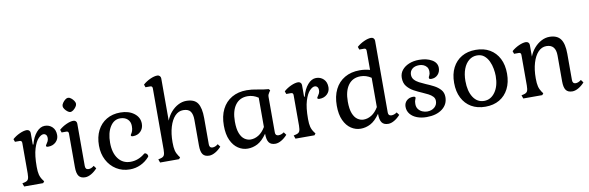

<svg xmlns="http://www.w3.org/2000/svg" viewBox="-53 -1254 5350 1743"><g transform="rotate(-10 2622.5 -383.0)"><path d="M61 0 50 -31 71 -36Q97 -42 105 -58Q113 -74 113 -111V-392Q113 -414 93 -414H49L40 -440Q69 -466 106.5 -483Q144 -500 172 -500Q186 -500 195 -491Q204 -482 204 -468V-361H210Q227 -428 262.5 -469Q298 -510 340 -510Q381 -510 409 -483Q437 -456 437 -408Q437 -370 409.5 -344Q382 -318 339 -318Q320 -318 320 -329Q320 -334 327 -343Q334 -352 341 -366Q348 -380 348 -398Q348 -416 338.5 -426.5Q329 -437 315 -437Q294 -437 268 -410.5Q242 -384 223 -322.5Q204 -261 204 -156Q204 -111 211 -83.5Q218 -56 236 -31L248 -15L236 0Z M622 14Q581 14 563 -11Q545 -36 545 -92V-402Q545 -424 525 -424H481L472 -450Q501 -476 538.5 -493Q576 -510 604 -510Q618 -510 626.5 -501Q635 -492 635 -478V-88Q635 -54 665 -54Q690 -54 715 -75L734 -49Q708 -20 678 -3Q648 14 622 14ZM592 -593Q581 -593 566.5 -604Q552 -615 541.5 -630Q531 -645 531 -658Q531 -671 541.5 -686.5Q552 -702 566 -713Q580 -724 592 -724Q605 -724 619.5 -713Q634 -702 644.5 -686.5Q655 -671 655 -658Q655 -645 644.5 -630Q634 -615 619.5 -604Q605 -593 592 -593Z M1035 14Q965 14 910.5 -20Q856 -54 825 -113Q794 -172 794 -247Q794 -327 824 -386Q854 -445 908.5 -477.5Q963 -510 1036 -510Q1113 -510 1162.5 -472.5Q1212 -435 1212 -376Q1212 -333 1184.5 -305.5Q1157 -278 1114 -278Q1095 -278 1095 -289Q1095 -294 1101 -302Q1107 -310 1113 -326.5Q1119 -343 1119 -371Q1119 -411 1093.5 -434.5Q1068 -458 1025 -458Q968 -458 933 -402Q898 -346 898 -255Q898 -162 939.5 -107.5Q981 -53 1052 -53Q1124 -53 1184 -103Q1187 -106 1193 -106Q1201 -106 1209.5 -97Q1218 -88 1218 -78Q1218 -72 1215 -69Q1180 -29 1133.5 -7.5Q1087 14 1035 14Z M1765 16Q1724 16 1706 -9Q1688 -34 1688 -90V-328Q1688 -379 1669 -405.5Q1650 -432 1602 -432Q1559 -432 1526.5 -398Q1494 -364 1475.5 -302.5Q1457 -241 1457 -160Q1457 -113 1464 -85Q1471 -57 1489 -31L1501 -15L1489 0H1314L1303 -31L1324 -36Q1350 -42 1358 -58Q1366 -74 1366 -111V-674Q1366 -696 1346 -696H1302L1293 -722Q1322 -748 1359.5 -765Q1397 -782 1425 -782Q1439 -782 1448 -773Q1457 -764 1457 -750V-361Q1474 -405 1503.5 -438.5Q1533 -472 1569.5 -491Q1606 -510 1644 -510Q1719 -510 1748.5 -466Q1778 -422 1778 -328V-86Q1778 -52 1808 -52Q1833 -52 1858 -73L1877 -47Q1851 -18 1821 -1Q1791 16 1765 16Z M2121 14Q2074 14 2033 -13Q1992 -40 1967 -94Q1942 -148 1942 -229Q1942 -316 1973.5 -379Q2005 -442 2063.5 -476Q2122 -510 2201 -510Q2248 -510 2299 -499.5Q2350 -489 2401 -485L2412 -472L2400 -454Q2394 -445 2390.5 -436.5Q2387 -428 2387 -415V-88Q2387 -57 2417 -57Q2442 -57 2467 -75L2486 -49Q2460 -20 2430.5 -3Q2401 14 2375 14Q2334 14 2316 -11Q2298 -36 2298 -92Q2255 -31 2211.5 -8.5Q2168 14 2121 14ZM2161 -63Q2199 -63 2234.5 -85Q2270 -107 2298 -154V-424Q2252 -455 2200 -455Q2127 -455 2087 -400.5Q2047 -346 2047 -248Q2047 -180 2063 -139.5Q2079 -99 2105.5 -81Q2132 -63 2161 -63Z M2562 0 2551 -31 2572 -36Q2598 -42 2606 -58Q2614 -74 2614 -111V-392Q2614 -414 2594 -414H2550L2541 -440Q2570 -466 2607.5 -483Q2645 -500 2673 -500Q2687 -500 2696 -491Q2705 -482 2705 -468V-361H2711Q2728 -428 2763.5 -469Q2799 -510 2841 -510Q2882 -510 2910 -483Q2938 -456 2938 -408Q2938 -370 2910.5 -344Q2883 -318 2840 -318Q2821 -318 2821 -329Q2821 -334 2828 -343Q2835 -352 2842 -366Q2849 -380 2849 -398Q2849 -416 2839.5 -426.5Q2830 -437 2816 -437Q2795 -437 2769 -410.5Q2743 -384 2724 -322.5Q2705 -261 2705 -156Q2705 -111 2712 -83.5Q2719 -56 2737 -31L2749 -15L2737 0Z M3162 14Q3115 14 3074 -13Q3033 -40 3008 -94Q2983 -148 2983 -229Q2983 -316 3014.5 -379Q3046 -442 3104.5 -476Q3163 -510 3242 -510Q3294 -510 3337 -497V-674Q3337 -696 3317 -696H3273L3264 -722Q3293 -748 3330.5 -765Q3368 -782 3396 -782Q3410 -782 3419 -773Q3428 -764 3428 -750V-88Q3428 -57 3458 -57Q3483 -57 3508 -75L3527 -49Q3501 -20 3471.5 -3Q3442 14 3416 14Q3375 14 3357 -11Q3339 -36 3339 -92Q3296 -31 3252.5 -8.5Q3209 14 3162 14ZM3202 -63Q3240 -63 3275.5 -85Q3311 -107 3339 -154V-424Q3293 -455 3241 -455Q3168 -455 3128 -400.5Q3088 -346 3088 -248Q3088 -180 3104 -139.5Q3120 -99 3146.5 -81Q3173 -63 3202 -63Z M3770 14Q3721 14 3681.5 -1Q3642 -16 3619 -44.5Q3596 -73 3596 -111Q3596 -145 3619 -167Q3642 -189 3679 -189Q3687 -189 3693.5 -186.5Q3700 -184 3700 -177Q3700 -171 3694 -158.5Q3688 -146 3688 -121Q3688 -91 3703 -72Q3718 -53 3740 -44Q3762 -35 3783 -35Q3824 -35 3850.5 -57.5Q3877 -80 3877 -116Q3877 -140 3861.5 -156.5Q3846 -173 3821 -186Q3796 -199 3768 -211Q3732 -226 3695 -246Q3658 -266 3633 -296.5Q3608 -327 3608 -375Q3608 -416 3632 -446Q3656 -476 3697 -493Q3738 -510 3790 -510Q3860 -510 3907.5 -482.5Q3955 -455 3955 -407Q3955 -370 3931.5 -345Q3908 -320 3871 -320Q3850 -320 3850 -333Q3850 -341 3857.5 -353.5Q3865 -366 3865 -389Q3865 -416 3852 -432Q3839 -448 3820.5 -455Q3802 -462 3783 -462Q3741 -462 3718 -441.5Q3695 -421 3695 -389Q3695 -362 3711.5 -343Q3728 -324 3755 -310Q3782 -296 3812 -283Q3849 -268 3884.5 -249.5Q3920 -231 3944 -204Q3968 -177 3968 -136Q3968 -68 3914 -27Q3860 14 3770 14Z M4312 14Q4237 14 4182.5 -18Q4128 -50 4098 -109Q4068 -168 4068 -248Q4068 -329 4098 -387.5Q4128 -446 4182.5 -478Q4237 -510 4312 -510Q4387 -510 4441.5 -478Q4496 -446 4526 -387.5Q4556 -329 4556 -248Q4556 -168 4526 -109Q4496 -50 4441.5 -18Q4387 14 4312 14ZM4309 -40Q4371 -40 4411 -96.5Q4451 -153 4451 -245Q4451 -275 4444.5 -312Q4438 -349 4422.5 -382Q4407 -415 4381 -436.5Q4355 -458 4315 -458Q4273 -458 4240.5 -431.5Q4208 -405 4190 -357.5Q4172 -310 4172 -247Q4172 -153 4209 -96.5Q4246 -40 4309 -40Z M5113 14Q5072 14 5054 -11Q5036 -36 5036 -92V-330Q5036 -432 4950 -432Q4907 -432 4874.5 -398Q4842 -364 4823.5 -302.5Q4805 -241 4805 -160Q4805 -113 4812 -85Q4819 -57 4837 -31L4849 -15L4837 0H4662L4651 -31L4672 -36Q4698 -42 4706 -58Q4714 -74 4714 -111V-392Q4714 -414 4694 -414H4650L4641 -440Q4670 -466 4707.5 -483Q4745 -500 4773 -500Q4787 -500 4796 -491Q4805 -482 4805 -468V-361Q4822 -405 4851.5 -438.5Q4881 -472 4917.5 -491Q4954 -510 4992 -510Q5062 -510 5094 -467Q5126 -424 5126 -330V-88Q5126 -54 5156 -54Q5179 -54 5206 -75L5225 -49Q5199 -20 5169 -3Q5139 14 5113 14Z"/></g></svg>

Font: Gabriela
Style: Regular
Weight: 400
Designer: Eduardo Rodriguez Tunni
Foundry: Eduardo Rodriguez Tunni
Version: Version 2.001;gftools[0.9.26]